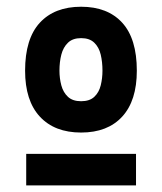

<svg xmlns="http://www.w3.org/2000/svg" viewBox="-20 -730 481 570"><path d="M220.8 -336.5Q142 -336.5 98.2 -383.9Q54.5 -431.2 54.5 -520.2Q54.5 -615 98.2 -662.5Q142 -710 220.8 -710Q299.5 -710 342.9 -662.5Q386.2 -615 386.2 -520.2Q386.2 -431.2 342.9 -383.9Q299.5 -336.5 220.8 -336.5ZM57.8 -179.5V-273.2H383.8V-179.5ZM220.8 -429.5Q246 -429.5 259.9 -442.5Q273.8 -455.5 279 -476.5Q284.2 -497.5 284.2 -520.2Q284.2 -546 279 -567.9Q273.8 -589.8 259.9 -603.2Q246 -616.8 220.8 -616.8Q195.8 -616.8 181.8 -603.2Q167.8 -589.8 162.1 -567.9Q156.5 -546 156.5 -520.2Q156.5 -497.5 162.1 -476.5Q167.8 -455.5 181.8 -442.5Q195.8 -429.5 220.8 -429.5Z"/></svg>

Font: Haskoy
Style: Regular
Weight: 400
Designer: Ertekin Erdin
Foundry: Ertekin Erdin
Version: Version 1.500